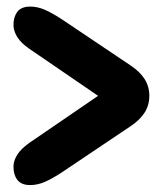

<svg xmlns="http://www.w3.org/2000/svg" viewBox="-20 -626 488 569"><path d="M287.5 -330.5V-353.5L67.5 -203Q42.5 -185.5 31.2 -167.5Q20 -149.5 20 -133Q19.5 -109 31.2 -93.2Q43 -77.5 69.5 -77.5Q91 -77.5 113 -87Q135 -96.5 166 -117L368.5 -253Q394.5 -270.5 408.5 -292.2Q422.5 -314 422.5 -342Q422.5 -370 408.5 -391.8Q394.5 -413.5 368.5 -431L166 -567Q135 -587.5 113 -597Q91 -606.5 69.5 -606.5Q43 -606.5 31.2 -590.8Q19.5 -575 20 -551Q20 -534.5 31.2 -516.2Q42.5 -498 67.5 -481Z"/></svg>

Font: Fraunces 144pt S100 Black
Style: Regular
Weight: 900
Version: Version 1.000